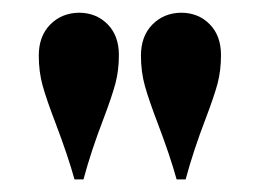

<svg xmlns="http://www.w3.org/2000/svg" viewBox="-20 -750 410 302"><path d="M41.5 -467.8ZM327.6 -663.6Q327.6 -639.2 322.3 -618.9Q316.9 -598.6 303.7 -564Q283.7 -511.7 272 -467.8H257.8Q247.6 -504.9 227.5 -557.6Q213.9 -593.3 207.8 -615.2Q201.7 -637.2 201.7 -662.6Q201.7 -692.9 219.5 -711.2Q237.3 -729.5 264.6 -730Q292 -730 309.8 -711.9Q327.6 -693.8 327.6 -663.6ZM167 -663.6Q167 -639.2 161.6 -618.9Q156.2 -598.6 143.1 -564Q123 -511.7 111.3 -467.8H97.2Q86.9 -504.9 66.9 -557.6Q53.2 -593.3 47.1 -615.2Q41 -637.2 41 -662.6Q41 -692.9 58.8 -711.2Q76.7 -729.5 104 -730Q131.3 -730 149.2 -711.9Q167 -693.8 167 -663.6Z"/></svg>

Font: TypoPRO Playfair Display SC
Style: Bold
Weight: 700
Designer: Claus Eggers Sørensen
Foundry: Claus Eggers Sørensen
Version: Version 1.004;PS 001.004;hotconv 1.0.70;makeotf.lib2.5.58329